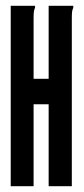

<svg xmlns="http://www.w3.org/2000/svg" viewBox="-20 -643 290 663"><path d="M17 -623H101V-616Q98 -610 97 -603Q96 -596 96 -579V-371H148V-623H233V-616Q230 -610 229 -603Q228 -596 228 -579V0H148V-283H96V0H17Z"/></svg>

Font: Inconsolata UltraCondensed ExtraBold
Style: Regular
Weight: 800
Width: 1
Monospace: yes
Designer: Raph Levien, Cyreal, Brenton Simpson
Foundry: Raph Levien, Cyreal, Google
Version: Version 3.001; ttfautohint (v1.8.2.53-6de2)